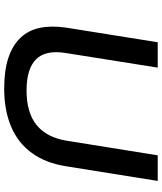

<svg xmlns="http://www.w3.org/2000/svg" viewBox="50 -794 754 893"><g transform="rotate(90 426.5 -348.0)"><path d="M392 9Q308 9 249.5 -10.5Q191 -30 156 -67Q121 -104 110 -157.5Q99 -211 109 -279L177 -705H295L227 -277Q212 -183 256.5 -139Q301 -95 401 -95Q505 -95 562.5 -142Q620 -189 635 -282L703 -705H822L754 -280Q739 -184 692 -119.5Q645 -55 569 -23Q493 9 392 9Z"/></g></svg>

Font: Nunito Sans 7pt SemiExpanded SemiBold
Style: Italic
Weight: 600
Width: 6
Italic angle: -9°
Designer: Vernon Adams
Foundry: Vernon Adams
Version: Version 3.101;gftools[0.9.27]